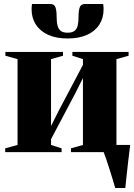

<svg xmlns="http://www.w3.org/2000/svg" viewBox="-20 -763 673 963"><path d="M558 180Q553 162 545.2 136.8Q537.5 111.5 529 84.8Q520.5 58 512.5 34.5Q504.5 11 499 -3L484 -36H633Q630.5 -16.5 627.8 6.2Q625 29 622.2 53Q619.5 77 617 100Q614.5 123 612.2 143.5Q610 164 608.5 180ZM6 0V-19L68 -36V-466.5L7 -483.5V-502.5H296V-483.5L236 -466.5V-131L276 -210.5L396 -437.5V-466.5L343 -483.5V-502.5H625V-483.5L564 -466.5V-36L626 -19V0H336V-19L396 -36V-371.5L356 -292L236 -65V-36L289 -19V0ZM232 -743Q252.5 -743 258.2 -726.2Q264 -709.5 264 -680.5Q264 -653 268.5 -635Q273 -617 284.8 -608Q296.5 -599 319 -599Q341.5 -599 353.5 -608Q365.5 -617 369.8 -635Q374 -653 374 -680.5Q374 -709.5 380 -726.2Q386 -743 406 -743H497.5Q498.5 -736.5 499 -729.8Q499.5 -723 499.5 -716Q499.5 -672.5 478.2 -639.5Q457 -606.5 416.5 -588.2Q376 -570 319 -570Q262 -570 221.8 -588.2Q181.5 -606.5 160 -639.5Q138.5 -672.5 138.5 -716Q138.5 -723 139 -729.8Q139.5 -736.5 140.5 -743Z"/></svg>

Font: Merriweather 144pt Black
Style: Regular
Weight: 900
Version: Version 2.100